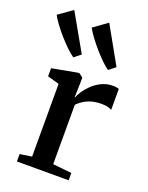

<svg xmlns="http://www.w3.org/2000/svg" viewBox="-198 -932 777 1011"><g transform="rotate(20 191.0 -426.5)"><path d="M27 0V-41.5L93.5 -51.5V-459L28 -477.5V-523L168.5 -549H178.5L199.5 -532.5V-508L197 -420.5L199.5 -422.5Q203.5 -434 216.5 -454.8Q229.5 -475.5 251 -496.8Q272.5 -518 301.8 -532.8Q331 -547.5 366.5 -547.5Q379.5 -547.5 387.5 -545.8Q395.5 -544 400.5 -542.5V-424.5Q394 -429.5 379.8 -433.5Q365.5 -437.5 343.5 -437.5Q311 -437.5 286 -430Q261 -422.5 242.8 -410.5Q224.5 -398.5 211.5 -385V-52L317 -41V0ZM118 -617Q101 -628.5 78 -650.5Q55 -672.5 31.5 -699.2Q8 -726 -11.2 -752Q-30.5 -778 -40.5 -797.5L38 -853L155.5 -646L119 -617ZM312.5 -617Q295.5 -628.5 273.2 -650.2Q251 -672 228 -698.5Q205 -725 185.8 -751Q166.5 -777 156 -797L234 -853L350 -646L313.5 -617Z"/></g></svg>

Font: Merriweather 60pt SemiBold
Style: Regular
Weight: 600
Version: Version 2.100